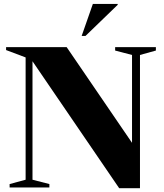

<svg xmlns="http://www.w3.org/2000/svg" viewBox="-20 -955 833 978"><path d="M110.5 -39.5V-662.5L11 -700V-715H319.5L652.5 -227.5V-675L566.5 -697.5V-715H774V-697.5L693 -675V3.5H587L145.5 -643V-39.5L231.5 -17.5V0H29V-17.5ZM396 -772 453 -935H579.5V-930.5L415.5 -772Z"/></svg>

Font: Newsreader 72pt
Style: Bold
Weight: 700
Designer: Hugues Gentile
Foundry: Production Type
Version: Version 1.003; ttfautohint (v1.8.3)